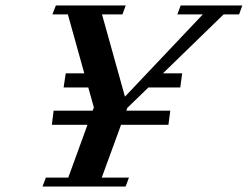

<svg xmlns="http://www.w3.org/2000/svg" viewBox="-20 -683 907 703"><path d="M135.7 0 147.9 -32.7H230L300.3 -226.1H169.9L176.3 -277.8H319.3L323.7 -289.6L303.2 -362.8H212.9L220.7 -414.6H288.6L228.5 -630.4H171.9L184.6 -663.1H440.4L428.2 -630.4H353.5L437.5 -329.1L722.7 -630.4H629.4L641.6 -663.1H867.2L855.5 -630.4H798.8L576.7 -414.6H647L640.1 -362.8H523.4L445.8 -287.6L442.4 -277.8H603.5L596.7 -226.1H423.3L352.5 -32.7H452.1L439.9 0Z"/></svg>

Font: Elstob 10pt SemiBold
Style: Italic
Weight: 600
Italic angle: -20°
Designer: Peter S. Baker
Version: Version 1.015